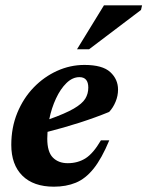

<svg xmlns="http://www.w3.org/2000/svg" viewBox="-20 -690 555 723"><path d="M391.5 -161.5Q363 -93 332.5 -55Q302 -17 265.5 -2Q229 13 183 13Q106 13 64.2 -28.5Q22.5 -70 22.5 -144.5Q22.5 -210 45.2 -265.2Q68 -320.5 107 -360.8Q146 -401 195.2 -423.2Q244.5 -445.5 298 -445.5Q366 -445.5 395.2 -418.5Q424.5 -391.5 424.5 -352.5Q424.5 -329 415.2 -306.8Q406 -284.5 391 -268.5Q340 -247.5 280 -228.2Q220 -209 159 -193.5Q158 -180.5 158 -168Q158 -118 179 -96.8Q200 -75.5 235 -75.5Q273 -75.5 302 -93.8Q331 -112 360 -161.5ZM279 -399.5Q253 -399.5 230.2 -377.2Q207.5 -355 190.8 -319Q174 -283 165.5 -241Q226 -262.5 257.8 -281Q289.5 -299.5 301 -318.2Q312.5 -337 312.5 -360Q312.5 -399.5 279 -399.5ZM270 -504.5 371.5 -670H515L511 -652.5L315.5 -504.5Z"/></svg>

Font: Newsreader Text
Style: Bold Italic
Weight: 700
Italic angle: -17°
Designer: Hugues Gentile
Foundry: Production Type
Version: Version 1.001